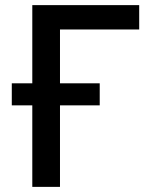

<svg xmlns="http://www.w3.org/2000/svg" viewBox="-20 -721 573 749"><path d="M106 -701H523V-606H214V-396H369V-310H214V8H106V-310H26V-396H106Z"/></svg>

Font: Repo Medium
Style: Regular
Weight: 500
Designer: Stefan Peev
Foundry: Context Ltd
Version: Version 1.502